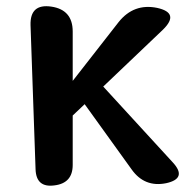

<svg xmlns="http://www.w3.org/2000/svg" viewBox="-20 -582 615 610"><path d="M77 -502Q75 -571 143 -561Q211 -551 211 -482V-325L357 -512Q405 -572 479 -557Q552 -541 498 -488L308 -307L529 -66Q576 -15 508 0Q439 14 398 -44L249 -251L211 -215V-58Q211 0 153 7Q95 15 93 -44Z"/></svg>

Font: MaokenZhuyuanTi
Style: Regular
Weight: 400
Designer: Fontworks Inc & LongZhuTi team: ZERO子、时光羊、荆南、频凡、刘鹏、Little White Dog、帆影Magmeta、奈白不弍、白日月球、ChaoTawei、雨三（排名不分先后）
Version: Version 1.000; 20230222